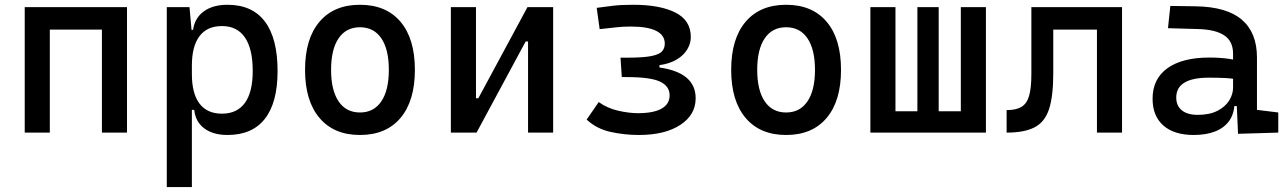

<svg xmlns="http://www.w3.org/2000/svg" viewBox="-20 -547 5313 792"><path d="M400.4 0V-517.6H503.9V0ZM82 0V-517.6H185.5V0ZM112.3 -424.8V-517.6H488.8V-424.8Z M668 224.6V-517.6H761.7L771.5 -408.2V224.6ZM918.5 9.8Q858.9 9.8 822.5 -17.6Q786.1 -44.9 781.2 -93.8H736.3L771.5 -241.2Q771.5 -161.1 803 -119.6Q834.5 -78.1 895.5 -78.1Q958 -78.1 990.2 -122.6Q1022.5 -167 1022.5 -253.9Q1022.5 -345.7 990.2 -392.6Q958 -439.5 895.5 -439.5Q834.5 -439.5 803 -397.9Q771.5 -356.4 771.5 -276.4L736.3 -423.8H776.4Q783.2 -472.7 820.6 -500Q857.9 -527.3 918.5 -527.3Q1020.5 -527.3 1072.8 -458Q1125 -388.7 1125 -253.9Q1125 -124 1072.8 -57.1Q1020.5 9.8 918.5 9.8Z M1464.8 9.8Q1357.4 9.8 1297.9 -60.5Q1238.3 -130.9 1238.3 -258.8Q1238.3 -387.2 1297.9 -457.3Q1357.4 -527.3 1464.8 -527.3Q1572.8 -527.3 1632.1 -457.3Q1691.4 -387.2 1691.4 -258.8Q1691.4 -130.9 1632.1 -60.5Q1572.8 9.8 1464.8 9.8ZM1464.8 -83Q1522 -83 1553 -128.9Q1584 -174.8 1584 -258.8Q1584 -343.3 1553 -388.9Q1522 -434.6 1464.8 -434.6Q1407.7 -434.6 1376.7 -388.9Q1345.7 -343.3 1345.7 -258.8Q1345.7 -174.8 1376.7 -128.9Q1407.7 -83 1464.8 -83Z M1908.2 0V-141.6H1953.1L2155.8 -517.6H2189.9V-376H2148.4L1945.8 0ZM1839.8 0V-517.6H1943.4V0ZM2158.2 0V-517.6H2261.7V0Z M2615.2 9.8Q2555.7 9.8 2498.3 -2.9Q2440.9 -15.6 2399.9 -53.7L2449.7 -126Q2484.9 -100.6 2530 -90.3Q2575.2 -80.1 2611.3 -80.1Q2675.8 -80.1 2709 -98.9Q2742.2 -117.7 2742.2 -153.8Q2742.2 -191.4 2702.9 -210.2Q2663.6 -229 2565.4 -229H2544.9L2539.6 -309.1H2566.9Q2634.3 -309.1 2667.5 -315.9Q2700.7 -322.8 2711.4 -335.7Q2722.2 -348.6 2722.2 -367.2Q2722.2 -401.9 2686.8 -419.7Q2651.4 -437.5 2582 -437.5Q2548.3 -437.5 2522 -434.3Q2495.6 -431.2 2453.6 -426.8L2441.4 -514.6Q2477.5 -519.5 2509.5 -523.4Q2541.5 -527.3 2592.8 -527.3Q2701.7 -527.3 2765.6 -495.4Q2829.6 -463.4 2829.6 -394Q2829.6 -367.7 2814.9 -343.3Q2800.3 -318.8 2771.5 -301.5Q2742.7 -284.2 2700.2 -278.3V-268.6Q2775.4 -257.8 2812.5 -226.1Q2849.6 -194.3 2849.6 -141.6Q2849.6 -73.2 2786.1 -31.7Q2722.7 9.8 2615.2 9.8Z M3222.7 9.8Q3115.2 9.8 3055.7 -60.5Q2996.1 -130.9 2996.1 -258.8Q2996.1 -387.2 3055.7 -457.3Q3115.2 -527.3 3222.7 -527.3Q3330.6 -527.3 3389.9 -457.3Q3449.2 -387.2 3449.2 -258.8Q3449.2 -130.9 3389.9 -60.5Q3330.6 9.8 3222.7 9.8ZM3222.7 -83Q3279.8 -83 3310.8 -128.9Q3341.8 -174.8 3341.8 -258.8Q3341.8 -343.3 3310.8 -388.9Q3279.8 -434.6 3222.7 -434.6Q3165.5 -434.6 3134.5 -388.9Q3103.5 -343.3 3103.5 -258.8Q3103.5 -174.8 3134.5 -128.9Q3165.5 -83 3222.7 -83Z M3943.4 0V-517.6H4046.9V0ZM3590.8 0V-87.9H4028.8V0ZM3570.3 0V-517.6H3673.8V0ZM3764.2 0V-517.6H3852.1V0Z M4132.3 0V-92.8Q4171.4 -92.8 4193.6 -106.2Q4215.8 -119.6 4225.1 -151.9Q4234.4 -184.1 4234.4 -241.2V-517.6H4324.7V-244.6Q4324.7 -150.4 4307.4 -97.2Q4290 -43.9 4248 -22Q4206.1 0 4132.3 0ZM4504.9 0V-517.6H4608.4V0ZM4259.8 -424.8V-517.6H4590.3V-424.8Z M5086.9 4.9 5080.1 -148.4 5066.4 -191.4V-325.2Q5066.4 -377 5030 -401.1Q4993.7 -425.3 4921.9 -427.2L4797.9 -430.7L4807.6 -522.5L4912.1 -521Q5040.5 -519 5102.8 -465.6Q5165 -412.1 5165 -309.6V-93.8L5252.9 -83V0ZM4904.3 9.8Q4823.2 9.8 4778.8 -29.3Q4734.4 -68.4 4734.4 -139.6Q4734.4 -221.7 4795.7 -265.6Q4856.9 -309.6 4968.8 -309.6Q5015.1 -309.6 5051.5 -304Q5087.9 -298.3 5116.2 -287.1L5094.7 -216.8Q5062 -224.1 5030.8 -225.3Q4999.5 -226.6 4966.8 -226.6Q4832 -226.6 4832 -144.5Q4832 -110.4 4855.2 -91.8Q4878.4 -73.2 4920.9 -73.2Q4969.2 -73.2 5001.7 -89.8Q5034.2 -106.4 5050.3 -132.3Q5066.4 -158.2 5066.4 -185.5V-242.2L5096.7 -109.4H5055.7L5072.3 -125Q5072.3 -80.1 5051.5 -50Q5030.8 -20 4993.2 -5.1Q4955.6 9.8 4904.3 9.8Z"/></svg>

Font: Cascadia Mono PL
Style: Regular
Weight: 400
Monospace: yes
Designer: Aaron Bell
Foundry: Saja Typeworks
Version: Version 2102.003